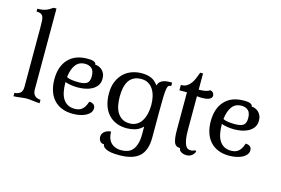

<svg xmlns="http://www.w3.org/2000/svg" viewBox="-125 -1090 2374 1621"><g transform="rotate(15 1061.5 -279.5)"><path d="M185 -99Q185 -79 191.5 -66Q198 -53 207.5 -45Q217 -37 229.5 -33.5Q242 -30 254 -30V0Q242 0 227.5 -1.5Q213 -3 197 -5Q181 -7 166.5 -8.5Q152 -10 140 -10Q128 -10 113.5 -8.5Q99 -7 83 -5Q67 -3 52.5 -1.5Q38 0 26 0V-30Q53 -30 74 -45Q95 -60 95 -99V-617Q95 -654 93.5 -678.5Q92 -703 85 -716.5Q78 -730 65 -735.5Q52 -741 29 -741V-766Q54 -766 72.5 -769Q91 -772 106 -778Q121 -784 133.5 -792Q146 -800 160 -809H185Z M552 -31Q567 -31 582 -34.5Q597 -38 610.5 -47.5Q624 -57 635.5 -74.5Q647 -92 656 -121Q679 -121 694 -110Q709 -99 709 -76Q709 -55 695.5 -38Q682 -21 659.5 -9.5Q637 2 607.5 8Q578 14 546 14Q491 14 449 -3.5Q407 -21 379 -52.5Q351 -84 336.5 -129Q322 -174 322 -228Q322 -340 381 -404Q440 -468 549 -468Q562 -468 575 -467Q588 -466 599 -462.5Q610 -459 617 -452.5Q624 -446 624 -436Q639 -436 654.5 -430Q670 -424 683.5 -412Q697 -400 705.5 -381.5Q714 -363 714 -337Q714 -300 696 -276Q678 -252 650.5 -237.5Q623 -223 590.5 -217.5Q558 -212 529 -212Q496 -212 467.5 -217Q439 -222 419 -229V-225Q419 -183 426 -147Q433 -111 448.5 -85.5Q464 -60 489.5 -45.5Q515 -31 552 -31ZM541 -421Q487 -421 458 -382Q429 -343 421 -274Q438 -263 467.5 -259.5Q497 -256 524 -256Q578 -256 599.5 -273Q621 -290 621 -332Q621 -382 598 -401.5Q575 -421 541 -421Z M1018 14Q964 14 923 -4Q882 -22 854 -54.5Q826 -87 812 -132Q798 -177 798 -231Q798 -294 817.5 -338.5Q837 -383 868.5 -412Q900 -441 940.5 -454.5Q981 -468 1023 -468Q1068 -468 1103 -454.5Q1138 -441 1168 -400Q1174 -422 1187 -433.5Q1200 -445 1217 -450.5Q1234 -456 1253 -457Q1272 -458 1290 -458V-428Q1277 -428 1268.5 -422.5Q1260 -417 1255.5 -393.5Q1251 -370 1249.5 -323.5Q1248 -277 1248 -195V33Q1248 147 1191.5 198.5Q1135 250 1014 250Q940 250 904.5 234Q869 218 869 194Q843 194 832 176.5Q821 159 821 141Q821 124 829 111.5Q837 99 849 91Q861 83 874.5 79Q888 75 899 75Q899 102 905.5 125.5Q912 149 927 166.5Q942 184 965.5 194.5Q989 205 1023 205Q1053 205 1078 196Q1103 187 1120.5 166Q1138 145 1148 111Q1158 77 1158 27V-38Q1124 -5 1088 4.5Q1052 14 1018 14ZM1033 -32Q1067 -32 1093 -47.5Q1119 -63 1135.5 -90Q1152 -117 1160.5 -152.5Q1169 -188 1169 -229Q1169 -268 1161 -302.5Q1153 -337 1136 -363.5Q1119 -390 1093.5 -405Q1068 -420 1032 -420Q993 -420 966 -405.5Q939 -391 923 -365.5Q907 -340 900 -305.5Q893 -271 893 -231Q893 -192 899.5 -156Q906 -120 922.5 -92.5Q939 -65 965.5 -48.5Q992 -32 1033 -32Z M1522 -109Q1522 -57 1527.5 -25Q1533 7 1542 24.5Q1551 42 1562.5 48Q1574 54 1586 54Q1600 54 1609.5 51Q1619 48 1627 43L1637 52Q1626 78 1607.5 90.5Q1589 103 1566 103Q1537 103 1517.5 91Q1498 79 1498 59Q1457 59 1444.5 24Q1432 -11 1432 -79V-411H1366V-458H1372Q1399 -458 1418.5 -470.5Q1438 -483 1452.5 -503Q1467 -523 1477.5 -548.5Q1488 -574 1497 -600H1522V-458Q1558 -459 1581.5 -463.5Q1605 -468 1616 -479Q1639 -475 1646 -462.5Q1653 -450 1653 -441Q1653 -429 1645.5 -420.5Q1638 -412 1625.5 -407Q1613 -402 1597 -400Q1581 -398 1565 -398Q1543 -398 1522 -401Z M1919 -31Q1934 -31 1949 -34.5Q1964 -38 1977.5 -47.5Q1991 -57 2002.5 -74.5Q2014 -92 2023 -121Q2046 -121 2061 -110Q2076 -99 2076 -76Q2076 -55 2062.5 -38Q2049 -21 2026.5 -9.5Q2004 2 1974.5 8Q1945 14 1913 14Q1858 14 1816 -3.5Q1774 -21 1746 -52.5Q1718 -84 1703.5 -129Q1689 -174 1689 -228Q1689 -340 1748 -404Q1807 -468 1916 -468Q1929 -468 1942 -467Q1955 -466 1966 -462.5Q1977 -459 1984 -452.5Q1991 -446 1991 -436Q2006 -436 2021.5 -430Q2037 -424 2050.5 -412Q2064 -400 2072.5 -381.5Q2081 -363 2081 -337Q2081 -300 2063 -276Q2045 -252 2017.5 -237.5Q1990 -223 1957.5 -217.5Q1925 -212 1896 -212Q1863 -212 1834.5 -217Q1806 -222 1786 -229V-225Q1786 -183 1793 -147Q1800 -111 1815.5 -85.5Q1831 -60 1856.5 -45.5Q1882 -31 1919 -31ZM1908 -421Q1854 -421 1825 -382Q1796 -343 1788 -274Q1805 -263 1834.5 -259.5Q1864 -256 1891 -256Q1945 -256 1966.5 -273Q1988 -290 1988 -332Q1988 -382 1965 -401.5Q1942 -421 1908 -421Z"/></g></svg>

Font: Milonga
Style: Regular
Weight: 400
Designer: Pablo Impallari, Brenda Gallo, Rodrigo Fuenzalida
Foundry: Pablo Impallari, Brenda Gallo, Rodrigo Fuenzalida
Version: Version 1.000; ttfautohint (v0.93) -l 8 -r 50 -G 200 -x 14 -